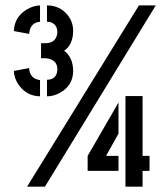

<svg xmlns="http://www.w3.org/2000/svg" viewBox="-20 -704 615 724"><path d="M157.2 -340.8V-403.3Q189.5 -403.3 195.3 -432.6Q196.3 -438.5 196.3 -442.4Q196.3 -470.7 170.9 -480.5Q161.1 -484.4 150.4 -484.4H134.8V-541H150.4Q188.5 -541 195.3 -574.2Q196.3 -578.1 196.3 -582Q196.3 -613.3 168 -621.1Q162.1 -622.1 157.2 -622.1V-683.6Q207 -683.6 237.3 -644.5Q255.9 -619.1 255.9 -586.9Q254.9 -534.2 221.7 -512.7Q254.9 -488.3 255.9 -437.5Q255.9 -380.9 205.1 -353.5Q181.6 -340.8 157.2 -340.8ZM453.1 0V-341.8H517.6V-116.2H543.9V-59.6H517.6V0ZM310.5 -59.6V-116.2L426.8 -317.4V-200.2L379.9 -116.2H426.8V-59.6ZM32.2 -436.5 89.8 -447.3Q91.8 -408.2 128.9 -402.3Q129.9 -402.3 130.9 -402.3V-340.8Q80.1 -341.8 49.8 -384.8Q33.2 -409.2 32.2 -436.5ZM32.2 -586.9Q34.2 -640.6 82 -668.9Q105.5 -682.6 130.9 -683.6V-622.1Q95.7 -618.2 90.8 -583Q89.8 -579.1 89.8 -576.2ZM82 0 503.9 -683.6H567.4L149.4 0Z"/></svg>

Font: Post No Bills Colombo
Style: Bold
Weight: 800
Designer: Kosala Senevirathne, Siva Puranthara, Lasantha Premarathna, Tharique Azeez
Foundry: Mooniak
Version: Version 1.220 ; ttfautohint (v1.5)